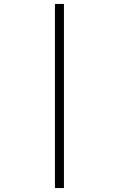

<svg xmlns="http://www.w3.org/2000/svg" viewBox="-20 -820 610 970"><path d="M257.5 -800H303V130H257.5Z"/></svg>

Font: League Mono Narrow UltraLight
Style: Regular
Weight: 200
Width: 3
Designer: Tyler Finck
Foundry: The League of Moveable Type / Tyler Finck
Version: Version 2.210